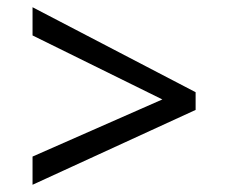

<svg xmlns="http://www.w3.org/2000/svg" viewBox="-20 -588 632 531"><path d="M70 -155 429 -313 70 -490V-568L521 -333V-284L70 -77Z"/></svg>

Font: korean15
Style: Book
Weight: 400
Designer: Jelle Bosma - Monotype Design Team
Foundry: Monotype Imaging Inc.
Version: Version 2.003